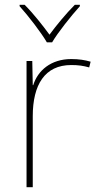

<svg xmlns="http://www.w3.org/2000/svg" viewBox="-20 -783 415 803"><path d="M176 -606H198C222 -647 277 -716 314 -757V-763H293C256 -726 215 -676 187 -638C159 -676 120 -726 83 -763H62V-757C99 -716 152 -647 176 -606ZM278 -536C193 -536 138 -488 119 -427H117L115 -528H91V0H117V-297C117 -428 167 -511 278 -511C308 -511 328 -508 353 -501L359 -525C335 -532 310 -536 278 -536Z"/></svg>

Font: Noto Sans Arabic Thin
Style: Regular
Weight: 100
Designer: Monotype Design Team, Nadine Chahine, Nizar Qandah and Khaled Hosny
Foundry: Monotype Imaging Inc.
Version: Version 2.012